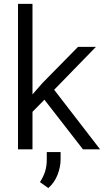

<svg xmlns="http://www.w3.org/2000/svg" viewBox="-20 -770 539 990"><path d="M407.7 0 209 -255.9 147.5 -193.4V0H72.8V-750H147.5V-283.2L199.2 -342.3L382.3 -528.3H474.6L259.3 -307.1L496.1 0ZM292.5 14.2V52.2Q292.5 90.8 276.6 131.6Q260.7 172.4 229 199.7L186 168.9Q203.6 142.1 212.4 114.5Q221.2 86.9 221.2 53.2V14.2Z"/></svg>

Font: Vazirmatn RD UI Light
Style: Regular
Weight: 300
Designer: Saber Rastikerdar
Foundry: Saber Rastikerdar
Version: Version 33.003